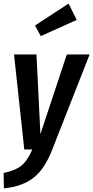

<svg xmlns="http://www.w3.org/2000/svg" viewBox="-39 -832 519 1069"><path d="M342.8 -812 388.2 -721.2 188 -630.9 155.8 -689.9ZM460 -528.8 251 2.9Q209.5 109.9 147 158.2Q84.5 206.5 -17.1 216.8L-19 130.9Q47.4 117.2 80.3 90.3Q113.3 63.5 141.1 0H96.2L39.1 -528.8H164.1L186 -85L333 -528.8Z"/></svg>

Font: Fira Sans Compressed Medium
Style: Italic
Weight: 500
Width: 3
Italic angle: -8°
Designer: Carrois Corporate & Edenspiekermann AG
Foundry: Carrois Corporate GbR & Edenspiekermann AG
Version: Version 4.203;PS 004.203;hotconv 1.0.88;makeotf.lib2.5.64775